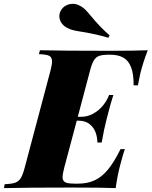

<svg xmlns="http://www.w3.org/2000/svg" viewBox="-68 -966 779 986"><path d="M0 0ZM355 -802.2Q325.7 -806.6 308.6 -810.8Q291.5 -814.9 276.4 -823.2Q258.3 -832.5 247.6 -848.4Q236.8 -864.3 236.8 -882.8Q236.8 -896.5 243.2 -909.2Q252 -927.2 269.3 -936.8Q286.6 -946.3 306.2 -946.3Q323.2 -946.3 337.4 -939Q354.5 -931.2 367.2 -919.2Q379.9 -907.2 399.9 -882.8Q448.2 -824.2 495.1 -784.2L488.3 -772Q430.2 -790 355 -802.2ZM690.9 -708Q666.5 -645 652.8 -589.8Q647.5 -567.4 640.1 -527.8H618.2Q618.7 -585.9 605.2 -620.6Q591.8 -655.3 565.2 -670.2Q538.6 -685.1 497.1 -685.1H494.1Q459.5 -685.1 442.1 -679.2Q424.8 -673.3 414.3 -656.5Q403.8 -639.6 394 -602.1L331.5 -366.2H349.1Q380.4 -366.2 409.2 -381.6Q438 -397 459.5 -422.6Q481 -448.2 492.2 -478H514.2Q502.9 -444.3 487.8 -386.2L480 -356Q466.8 -306.2 454.1 -233.9H432.1Q432.1 -260.3 422.9 -285.9Q413.6 -311.5 391.8 -328.9Q370.1 -346.2 335 -346.2H326.2L262.2 -106Q253.4 -71.8 253.4 -57.1Q253.4 -43 260 -35.6Q266.6 -28.3 280.3 -25.6Q293.9 -22.9 318.8 -22.9H332Q380.9 -22.9 417.7 -39.8Q454.6 -56.6 486.3 -95Q518.1 -133.3 550.8 -200.2H573.2Q566.4 -182.6 551.8 -127.9Q536.1 -70.8 525.9 0Q458 -2.9 299.8 -2.9Q67.9 -2.9 -47.9 0L-43.9 -20Q-7.8 -21.5 10 -27.8Q27.8 -34.2 38.6 -51.3Q49.3 -68.4 59.1 -106L190.9 -602.1Q199.2 -633.8 199.2 -649.9Q199.2 -665 192.6 -672.9Q186 -680.7 171.9 -683.8Q157.7 -687 131.8 -688L137.2 -708Q252 -705.1 483.9 -705.1Q627.9 -705.1 690.9 -708Z"/></svg>

Font: TypoPRO Playfair Display SC
Style: Italic
Weight: 900
Italic angle: -14°
Designer: Claus Eggers Sørensen
Foundry: Claus Eggers Sørensen
Version: Version 1.004;PS 001.004;hotconv 1.0.70;makeotf.lib2.5.58329